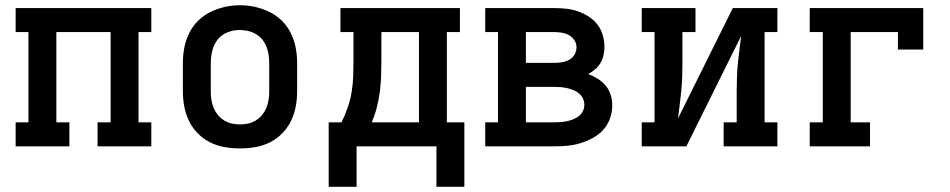

<svg xmlns="http://www.w3.org/2000/svg" viewBox="-20 -561 3640 736"><path d="M40 0V-92H89V-438H40V-530H560V-438H511V-92H560V0H354V-92H404V-438H196V-92H246V0Z M900 8Q871 8 841.5 3Q812 -2 786 -15Q760 -28 739 -49Q718 -70 705 -96.5Q692 -123 686.5 -152Q681 -181 681 -210V-320Q681 -349 686.5 -378Q692 -407 705 -433.5Q718 -460 739 -481Q760 -502 786.5 -515Q813 -528 842 -534.5Q871 -541 900 -541Q929 -541 958 -534.5Q987 -528 1013.5 -515Q1040 -502 1061 -481Q1082 -460 1095 -433.5Q1108 -407 1113.5 -378Q1119 -349 1119 -320V-210Q1119 -181 1113.5 -152Q1108 -123 1095 -96.5Q1082 -70 1061 -49Q1040 -28 1014 -15Q988 -2 958.5 3Q929 8 900 8ZM900 -84Q916 -84 931.5 -87.5Q947 -91 961 -99.5Q975 -108 985 -120.5Q995 -133 1001 -147.5Q1007 -162 1009.5 -178Q1012 -194 1012 -210V-320Q1012 -336 1009.5 -352Q1007 -368 1001 -383Q995 -398 984.5 -410.5Q974 -423 960 -431Q946 -439 930 -442.5Q914 -446 898 -446Q875 -446 852 -437Q829 -428 814.5 -409.5Q800 -391 794 -367.5Q788 -344 788 -320V-210Q788 -194 790.5 -178Q793 -162 799 -147.5Q805 -133 815 -120.5Q825 -108 839 -99.5Q853 -91 868.5 -87.5Q884 -84 900 -84Z M1240 155V-92H1289Q1303 -120 1313 -149Q1323 -178 1328 -208.5Q1333 -239 1334 -270Q1335 -301 1335 -331V-438H1285V-530H1743V-438H1693V-92H1760V155H1653V0H1347V155ZM1405 -92H1586V-438H1442V-331Q1442 -301 1441 -270.5Q1440 -240 1436 -209.5Q1432 -179 1424.5 -149.5Q1417 -120 1405 -92Z M1840 0V-92H1889V-438H1840V-530H2105Q2128 -530 2151 -527.5Q2174 -525 2195.5 -517.5Q2217 -510 2236.5 -497.5Q2256 -485 2270 -467Q2284 -449 2290.5 -426.5Q2297 -404 2297 -381Q2297 -365 2293.5 -349.5Q2290 -334 2282 -320Q2274 -306 2261.5 -295.5Q2249 -285 2235 -277Q2254 -270 2271.5 -259Q2289 -248 2302 -232.5Q2315 -217 2321 -197Q2327 -177 2327 -157Q2327 -132 2318.5 -107.5Q2310 -83 2293 -64Q2276 -45 2253 -32.5Q2230 -20 2206 -12.5Q2182 -5 2156.5 -2.5Q2131 0 2105 0ZM1996 -320H2105Q2120 -320 2134.5 -322.5Q2149 -325 2162 -332Q2175 -339 2182.5 -352Q2190 -365 2190 -380Q2190 -394 2182 -406.5Q2174 -419 2161.5 -426Q2149 -433 2134.5 -435.5Q2120 -438 2105 -438H1996ZM1996 -92H2105Q2118 -92 2130 -93Q2142 -94 2154 -96.5Q2166 -99 2178 -104Q2190 -109 2199.5 -116.5Q2209 -124 2214.5 -135.5Q2220 -147 2220 -159Q2220 -172 2214.5 -183.5Q2209 -195 2199.5 -203Q2190 -211 2178.5 -215.5Q2167 -220 2155 -223Q2143 -226 2130.5 -227Q2118 -228 2105 -228H1996Z M2440 0V-92H2489V-438H2440V-530H2646V-438H2596V-318Q2596 -291 2595 -264.5Q2594 -238 2591.5 -212Q2589 -186 2585.5 -159.5Q2582 -133 2579 -107L2789 -530H2960V-438H2911V-92H2960V0H2754V-92H2804V-212Q2804 -239 2805 -265.5Q2806 -292 2808.5 -318Q2811 -344 2814.5 -370.5Q2818 -397 2821 -423L2611 0Z M3084 0V-92H3134V-438H3084V-530H3519V-371H3422V-438H3241V-92H3315V0Z"/></svg>

Font: Iosevka Slab Semibold Extended
Style: Regular
Weight: 600
Width: 7
Monospace: yes
Designer: Belleve Invis
Foundry: Belleve Invis
Version: Version 11.1.0; ttfautohint (v1.8.3)